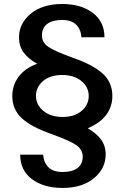

<svg xmlns="http://www.w3.org/2000/svg" viewBox="-20 -720 618 952"><path d="M74.2 -534.2Q74.2 -604 132.6 -652.1Q190.9 -700.2 288.1 -700.2Q381.3 -700.2 439.7 -656.5Q498 -612.8 498 -535.2H383.8Q380.9 -575.2 357.2 -598.1Q333.5 -621.1 288.1 -621.1Q240.2 -621.1 214.1 -601.3Q188 -581.5 188 -543.9Q188 -509.8 219.2 -488Q250.5 -466.3 345.2 -432.1Q443.4 -397.5 490.2 -354.2Q537.1 -311 537.1 -244.1Q537.1 -190.9 506.3 -150.1Q475.6 -109.4 415 -84Q457.5 -59.6 480.7 -28.6Q503.9 2.4 503.9 45.9Q503.9 115.7 445.6 163.8Q387.2 211.9 290 211.9Q196.8 211.9 138.4 168.2Q80.1 124.5 80.1 46.9H193.8Q196.8 86.9 220.7 109.9Q244.6 132.8 290 132.8Q337.9 132.8 364 113.3Q390.1 93.8 390.1 56.2Q390.1 22 358.9 0Q327.6 -22 232.9 -56.2Q134.8 -90.8 87.9 -134Q41 -177.2 41 -244.1Q41 -297.9 72.5 -339.8Q104 -381.8 164.1 -403.8Q120.6 -428.2 97.4 -459.2Q74.2 -490.2 74.2 -534.2ZM419.9 -244.1Q419.9 -288.6 383.5 -318.4Q347.2 -348.1 288.1 -348.1Q228.5 -348.1 193.4 -318.1Q158.2 -288.1 158.2 -244.1Q158.2 -200.7 194.8 -170.4Q231.4 -140.1 291 -140.1Q349.6 -140.1 384.8 -170.2Q419.9 -200.2 419.9 -244.1Z"/></svg>

Font: SVN-Poppins Medium
Style: Regular
Weight: 500
Designer: Ninad Kale (Devanagari), Jonny Pinhorn (Latin)
Foundry: Indian Type Foundry
Version: Version 3.002 2017